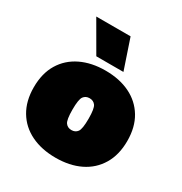

<svg xmlns="http://www.w3.org/2000/svg" viewBox="-172 -855 942 993"><g transform="rotate(30 299.0 -359.0)"><path d="M299 -510Q383 -510 445.5 -479.5Q508 -449 543 -391Q578 -333 578 -250Q578 -168 543 -109.5Q508 -51 445.5 -20.5Q383 10 299 10Q216 10 153 -20.5Q90 -51 55 -109.5Q20 -168 20 -250Q20 -333 55 -391Q90 -449 153 -479.5Q216 -510 299 -510ZM299 -345Q276 -345 263.5 -328Q251 -311 251 -250Q251 -189 263.5 -172Q276 -155 299 -155Q322 -155 334.5 -172Q347 -189 347 -250Q347 -311 334.5 -328Q322 -345 299 -345ZM322 -728 382 -550H220L117 -728Z"/></g></svg>

Font: Prodigy Sans Black
Style: Regular
Weight: 900
Designer: Wei Huang
Foundry: Wei Huang
Version: Version 1.003; ttfautohint (v1.8.3)